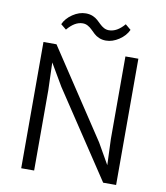

<svg xmlns="http://www.w3.org/2000/svg" viewBox="-100 -1031 961 1113"><g transform="rotate(10 380.5 -474.5)"><path d="M216.8 -836.4 184.6 -862.8Q200.2 -898.4 238 -923.8Q275.9 -949.2 314.9 -949.2Q337.4 -949.2 355.5 -941.7Q373.5 -934.1 385.3 -923.3Q397 -912.6 408 -901.9Q418.9 -891.1 432.6 -883.5Q446.3 -876 462.4 -876Q509.8 -876 553.2 -927.2L585.9 -899.9Q569.8 -864.3 532 -839.1Q494.1 -814 455.6 -814Q433.1 -814 415 -821.8Q397 -829.6 385.3 -840.6Q373.5 -851.6 362.5 -862.5Q351.6 -873.5 337.6 -881.3Q323.7 -889.2 307.1 -889.2Q260.3 -889.2 216.8 -836.4ZM101.1 0V-743.2H177.7L520 -225.6L589.4 -104L583.5 -256.8V-743.2H659.7V0H583.5L248.5 -504.9L171.9 -635.3L177.2 -473.6V0Z"/></g></svg>

Font: HaufeMerriweatherSansLt
Style: Regular
Weight: 300
Designer: Eben Sorkin
Foundry: Eben Sorkin
Version: Version 1.56